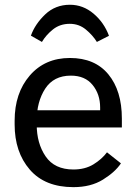

<svg xmlns="http://www.w3.org/2000/svg" viewBox="-20 -772 571 807"><path d="M41.5 -249Q41.5 -132.8 105.2 -59.1Q168.9 14.6 288.6 14.6Q361.8 14.6 412.8 -17.1Q463.9 -48.8 488.3 -85.4L429.7 -131.8Q407.7 -102.5 372.6 -81.1Q337.4 -59.6 288.6 -59.6Q209.5 -59.6 171.9 -114.5Q134.3 -169.4 134.3 -249V-264.6Q134.3 -344.2 169.9 -399.2Q205.6 -454.1 277.8 -454.1Q337.4 -454.1 369.1 -415Q400.9 -376 400.9 -320.3V-308.6H97.2V-236.3H492.2V-273.4Q492.2 -390.6 435.5 -459.5Q378.9 -528.3 273.9 -528.3Q168.9 -528.3 105.2 -454.6Q41.5 -380.9 41.5 -264.6ZM156.2 -595.7Q173.8 -625.5 203.1 -648.7Q232.4 -671.9 273.4 -671.9Q312 -671.9 341.1 -647.7Q370.1 -623.5 387.2 -595.7L438 -621.6Q417.5 -677.2 373.3 -714.6Q329.1 -752 273.9 -752Q212.4 -752 169.7 -711.2Q127 -670.4 109.9 -622.1Z"/></svg>

Font: Roboto Flex
Style: Regular
Weight: 400
Designer: Berlow after Robertson
Foundry: Google
Version: Version 3.200;gftools[0.9.32]